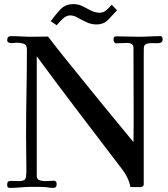

<svg xmlns="http://www.w3.org/2000/svg" viewBox="-20 -912 820 935"><path d="M772 -721Q772 -708 763.5 -704.5Q755 -701 743.5 -701.5Q732 -702 723 -702Q698 -702 689.5 -696.5Q681 -691 680.5 -678.5Q680 -666 680 -645V-13Q680 -9 675.5 -5Q671 -1 666 -1H615Q611 -24 600.5 -46Q590 -68 576 -86Q471 -224 366 -361.5Q261 -499 159 -638Q159 -493 159 -347Q159 -201 159 -55Q159 -38 173.5 -34Q188 -30 201 -30Q212 -30 222 -31Q232 -32 242 -32Q256 -32 256 -16Q256 -6 252 -1.5Q248 3 237 3Q227 3 218 1.5Q209 0 199 -1Q183 -2 167 -2Q151 -2 134 -2Q108 -2 81.5 0.5Q55 3 29 3Q20 3 17.5 -1Q15 -5 15 -12Q15 -23 19 -27Q23 -31 34 -31Q44 -31 53 -30.5Q62 -30 71 -30Q85 -30 95.5 -34Q106 -38 107 -55Q109 -74 108.5 -93.5Q108 -113 108 -132L107 -253Q107 -357 109 -461.5Q111 -566 111 -671Q111 -694 95.5 -699Q80 -704 62 -704Q55 -704 48 -703Q41 -702 34 -702Q27 -702 21 -705.5Q15 -709 15 -716Q15 -736 33 -736Q59 -736 85 -734.5Q111 -733 136 -733Q156 -733 175.5 -733.5Q195 -734 214 -734Q252 -684 291 -635.5Q330 -587 369 -539Q434 -459 499 -379Q564 -299 630 -220L631 -316Q631 -407 630.5 -498Q630 -589 630 -680Q630 -692 621 -697.5Q612 -703 601 -703Q587 -703 573.5 -702Q560 -701 546 -701Q540 -701 536.5 -706.5Q533 -712 533 -717Q533 -728 535.5 -731.5Q538 -735 550 -735Q576 -735 603 -734Q630 -733 656 -733Q682 -733 708.5 -734.5Q735 -736 761 -736Q772 -736 772 -721ZM550 -862Q528 -838 506.5 -815.5Q485 -793 449 -793Q424 -793 401 -804Q378 -815 358.5 -826Q339 -837 322 -837Q303 -837 285 -820Q267 -803 256 -789L227 -809Q249 -839 273.5 -865.5Q298 -892 338 -892Q362 -892 382.5 -881.5Q403 -871 423.5 -860.5Q444 -850 466 -850Q484 -850 498.5 -863Q513 -876 524 -889Z"/></svg>

Font: Kaisei Tokumin Medium
Style: Regular
Weight: 500
Designer: Font-Kai,
Foundry: KAZUO KANAI
Version: Version 5.003